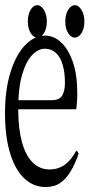

<svg xmlns="http://www.w3.org/2000/svg" viewBox="-23 -737 361 751"><path d="M152.8 -597.7Q188.5 -597.7 216.8 -570.6Q245.1 -543.5 262.2 -493.7Q279.3 -443.8 279.3 -371.6Q279.3 -351.6 277.8 -335.9Q276.4 -320.3 275.4 -309.6H48.3V-304.7Q48.8 -232.9 63 -180.9Q77.1 -128.9 104.7 -101.6Q132.3 -74.2 170.9 -74.2Q205.6 -74.2 231.9 -93.8Q255.9 -111.8 275.4 -147.5Q279.8 -146.5 284.7 -135.7Q271 -96.7 253.7 -67.4Q236.3 -38.1 212.9 -21.7Q189.5 -5.4 155.3 -5.4Q107.9 -5.4 72 -39.3Q36.1 -73.2 16.4 -137.9Q-3.4 -202.6 -3.4 -294.4Q-3.4 -386.2 18.1 -454.8Q39.6 -523.4 75.4 -560.5Q111.3 -597.7 152.8 -597.7ZM49.3 -350.6V-345.2H180.2Q211.4 -345.2 221.7 -365.7Q231 -384.8 231 -412.6Q231 -454.6 221.9 -484.6Q212.9 -514.6 195.1 -530.5Q177.2 -546.4 152.1 -546.4Q127 -546.4 103 -522Q79.1 -497.6 63.5 -444.8Q52.2 -407.2 49.3 -350.6ZM295.7 -607.4Q284.2 -589.8 269.5 -589.8Q254.9 -589.8 243.7 -607.4Q232.4 -625 232.4 -653.1Q232.4 -681.2 243.9 -699Q255.4 -716.8 269.8 -716.8Q284.2 -716.8 295.7 -698.5Q307.1 -680.2 307.1 -652.6Q307.1 -625 295.7 -607.4ZM96.9 -699Q107.9 -716.8 122.6 -716.8Q137.2 -716.8 148.7 -698.5Q160.2 -680.2 160.2 -652.6Q160.2 -625 148.9 -607.4Q137.7 -589.8 123 -589.8Q108.4 -589.8 97.2 -607.4Q85.9 -625 85.9 -653.1Q85.9 -681.2 96.9 -699Z"/></svg>

Font: Scarab Serif
Style: Condensed-Light
Weight: 300
Designer: John Roberts
Foundry: Scarab
Version: 1.0